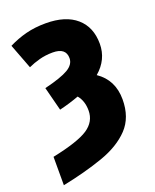

<svg xmlns="http://www.w3.org/2000/svg" viewBox="-148 -647 784 972"><g transform="rotate(-20 244.0 -161.0)"><path d="M453 -67Q453 -172 372 -227Q441 -286 441 -371Q441 -461 383 -511.5Q325 -562 218 -562Q160 -562 111.5 -549.5Q63 -537 17 -514L68 -380Q96 -393 129.5 -402Q163 -411 201 -411Q272 -411 272 -355Q272 -321 234 -298.5Q196 -276 105 -254L138 -126Q193 -139 244 -158Q272 -125 272 -73Q272 -13 218.5 22.5Q165 58 25 87V240Q148 215 245 181Q342 147 397.5 88.5Q453 30 453 -67Z"/></g></svg>

Font: Noto Sans UI SemiCondensed Black
Style: Regular
Weight: 900
Width: 4
Designer: Monotype Design Team
Foundry: Monotype Imaging Inc.
Version: 1.001